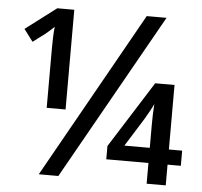

<svg xmlns="http://www.w3.org/2000/svg" viewBox="-51 -767 862 821"><g transform="rotate(5 379.5 -357.0)"><path d="M145 0H229L631 -714H546ZM154 -541V-286H235V-714H162L30 -614L69 -562L121 -601C132 -610 147 -623 158 -634C155 -607 154 -572 154 -541ZM608 0H690V-89H747V-154H690V-431H607L427 -146V-89H608ZM499 -154 574 -274C586 -294 604 -326 611 -342C609 -315 608 -282 608 -252V-154Z"/></g></svg>

Font: Noto Sans SemiCondensed Medium
Style: Regular
Weight: 500
Width: 4
Designer: Monotype Design Team
Foundry: Monotype Imaging Inc.
Version: Version 2.013